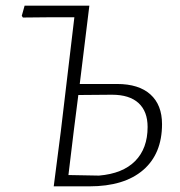

<svg xmlns="http://www.w3.org/2000/svg" viewBox="-20 -659 636 679"><path d="M170 0 195 -194 243 -598H162L61 -597L57 -603L67 -639H296L262 -362H394Q471 -362 512 -325Q553 -288 553 -220Q553 -115 486 -57.5Q419 0 296 0ZM241 -197 222 -40 330 -38Q414 -45 458 -89.5Q502 -134 502 -210Q502 -265 470 -294.5Q438 -324 376 -324L257 -323Z"/></svg>

Font: Alegreya Sans Light
Style: Italic
Weight: 300
Italic angle: -7°
Designer: Juan Pablo del Peral
Foundry: Huerta Tipografica
Version: Version 2.007